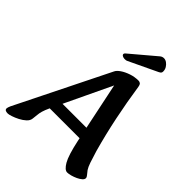

<svg xmlns="http://www.w3.org/2000/svg" viewBox="-269 -1030 1174 1174"><g transform="rotate(45 317.5 -443.5)"><path d="M12 14Q-15 14 -15 -3Q-15 -11 -7 -29L290 -628Q297 -643 319 -658Q341 -673 372 -683.5Q403 -694 436 -694Q444 -694 451.5 -689Q459 -684 462 -665Q479 -550 503 -434Q527 -318 558 -207Q572 -160 582 -131Q592 -102 602 -87Q613 -72 621.5 -62.5Q630 -53 630 -44Q630 -34 618.5 -24Q607 -14 590 -6Q573 2 555 7Q537 12 524 12Q502 12 479 -27.5Q456 -67 434 -170L347 -587L366 -599L171 -189Q158 -161 152.5 -142Q147 -123 146 -107.5Q145 -92 142 -72Q140 -53 123 -37.5Q106 -22 83.5 -10.5Q61 1 41 7.5Q21 14 12 14ZM138 -190V-265H510V-190ZM263 -756Q255 -750 255 -743Q255 -736 263.5 -731.5Q272 -727 281 -727Q286 -727 291.5 -727.5Q297 -728 303 -731L486 -818Q496 -823 499.5 -827.5Q503 -832 503 -840Q503 -857 494.5 -870.5Q486 -884 474 -892.5Q462 -901 449 -901Q435 -901 424 -892Z"/></g></svg>

Font: Alkatra
Style: Regular
Weight: 400
Designer: Suman Bhandary
Version: Version 1.100;gftools[0.9.22]